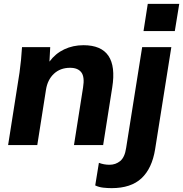

<svg xmlns="http://www.w3.org/2000/svg" viewBox="-20 -751 948 994"><path d="M22 0ZM22 0 81 -375Q90 -439 94 -507H240L236 -432Q267 -474 312.5 -495.5Q358 -517 412 -517Q596 -517 561 -298L514 0H363L410 -298Q419 -353 401 -376.5Q383 -400 343 -400Q292 -400 259 -369Q226 -338 218 -286L173 0ZM723 -590 745 -731H908L885 -590ZM558 223Q536 223 514 220.5Q492 218 473 209L492 92Q518 102 547 102Q579 102 602.5 82.5Q626 63 633 15L716 -507H867L783 22Q767 121 712.5 172Q658 223 558 223Z"/></svg>

Font: Winston
Style: Bold Italic
Weight: 700
Italic angle: -9°
Designer: Original fonts by Vernon Adams / Changes by Cristiano Sobral
Foundry: Original fonts by Vernon Adams / Changes by Cristiano Sobral
Version: Version 2.503;July 17, 2020;FontCreator 13.0.0.2655 64-bit